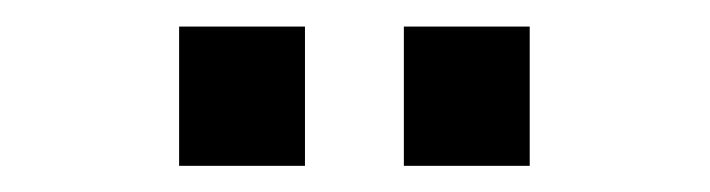

<svg xmlns="http://www.w3.org/2000/svg" viewBox="-20 -694 540 146"><path d="M211.9 -673.8V-567.9H116.2V-673.8ZM382.8 -673.8V-567.9H287.1V-673.8Z"/></svg>

Font: D-DIN-PRO Medium
Style: Regular
Weight: 500
Designer: datto
Foundry: CyberFei
Version: Version 1.000;hotconv 1.0.109;makeotfexe 2.5.65596